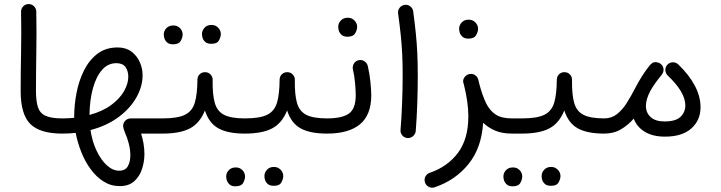

<svg xmlns="http://www.w3.org/2000/svg" viewBox="-20 -629 3475 925"><path d="M79.6 -189.9Q79.6 -280.3 81.5 -375.7Q83.5 -471.2 81.5 -571.3Q81.1 -586.9 91.3 -597.9Q101.6 -608.9 116.7 -609.4Q131.8 -609.9 143.1 -599.6Q154.3 -589.4 154.8 -573.7Q156.7 -474.6 155 -378.7Q153.3 -282.7 153.3 -190.9Q153.3 -140.6 163.1 -111.8Q172.9 -83 200.2 -70.8Q227.5 -58.6 279.8 -58.6H280.3Q295.9 -58.6 306.2 -48.1Q316.4 -37.6 316.4 -22Q316.4 -6.8 306.2 3.9Q295.9 14.6 280.3 14.6H279.8Q172.9 14.6 126.2 -31.5Q79.6 -77.6 79.6 -189.9Z M243.7 -22Q243.7 -37.6 254.4 -48.1Q265.1 -58.6 280.3 -58.6Q309.6 -58.6 337.4 -61.5Q337.4 -64 337.4 -66.4Q337.4 -121.6 348.4 -179.9Q359.4 -238.3 384 -288.3Q408.7 -338.4 448.7 -369.4Q488.8 -400.4 546.9 -400.4Q586.4 -400.4 613 -380.6Q639.6 -360.8 653.3 -330.1Q667 -299.3 667 -266.6Q667 -212.9 637.5 -160.2Q607.9 -107.4 551.8 -65.4Q495.6 -23.4 416 -2.4Q424.3 53.2 445.6 97.7Q466.8 142.1 495.1 167.7Q523.4 193.4 553.7 193.4Q583.5 193.4 595.7 172.1Q607.9 150.9 607.9 119.1Q607.9 91.8 600.3 62.5Q592.8 33.2 582 9.8Q578.6 0.5 575.9 -7.8Q573.2 -16.1 573.2 -22.5Q573.2 -37.1 584 -47.9Q594.7 -58.6 609.9 -58.6H763.7Q779.3 -58.6 789.6 -48.1Q799.8 -37.6 799.8 -22Q799.8 -6.8 789.6 3.9Q779.3 14.6 763.7 14.6H659.7Q667 36.6 671.4 62Q675.8 87.4 675.8 113.3Q675.8 148.4 664.6 184.1Q653.3 219.7 627.2 243.7Q601.1 267.6 556.6 267.6Q514.2 267.6 479 245.4Q443.8 223.1 416.7 186Q389.6 148.9 371.6 103.5Q353.5 58.1 344.7 11.2Q313.5 14.6 280.3 14.6Q265.1 14.6 254.4 3.9Q243.7 -6.8 243.7 -22ZM540.5 -324.7Q500 -324.7 471.4 -292Q442.9 -259.3 427.5 -202.9Q412.1 -146.5 411.1 -75.2Q474.1 -92.3 515.6 -123Q557.1 -153.8 577.6 -189.9Q598.1 -226.1 598.1 -259.3Q598.1 -286.6 584.7 -305.7Q571.3 -324.7 540.5 -324.7Z M726.6 -22Q726.6 -37.6 737.5 -48.1Q748.5 -58.6 763.7 -58.6Q835.4 -58.6 870.8 -75.9Q906.2 -93.3 918.5 -134.3Q930.7 -175.3 931.2 -246.1Q932.1 -263.2 943.6 -272.7Q955.1 -282.2 970.2 -281.2Q985.8 -280.3 995.6 -268.8Q1005.4 -257.3 1004.4 -242.7Q1003.4 -174.3 1014.6 -133.8Q1025.9 -93.3 1059.3 -75.9Q1092.8 -58.6 1159.2 -58.6H1159.7Q1175.3 -58.6 1185.5 -48.1Q1195.8 -37.6 1195.8 -22Q1195.8 -6.8 1185.5 3.9Q1175.3 14.6 1159.7 14.6H1159.2Q1078.1 14.6 1032.5 -10.5Q986.8 -35.6 967.3 -96.7Q942.4 -35.2 894.8 -10.3Q847.2 14.6 763.7 14.6Q748.5 14.6 737.5 3.9Q726.6 -6.8 726.6 -22ZM953.1 -465.3Q953.1 -481.9 965.6 -495.4Q978 -508.8 998 -508.8Q1012.2 -508.8 1021.7 -502.9Q1031.2 -497.1 1036.6 -488.8Q1043.9 -477.5 1043.9 -464.8Q1043.9 -450.7 1034.7 -434.1Q1025.4 -417.5 998 -418Q979.5 -418 970 -426Q960.4 -434.1 956.5 -444.8Q953.1 -454.6 953.1 -465.3ZM769 -463.4Q769 -480 781.5 -493.2Q793.9 -506.3 814.5 -506.3Q828.1 -506.3 837.6 -500.7Q847.2 -495.1 853 -486.3Q859.9 -474.6 859.9 -462.9Q859.9 -448.2 850.6 -431.9Q841.3 -415.5 814 -415.5Q795.4 -415.5 785.9 -423.8Q776.4 -432.1 772.5 -442.9Q769 -451.7 769 -463.4Z M1122.6 -22Q1122.6 -37.6 1133.5 -48.1Q1144.5 -58.6 1159.7 -58.6Q1231.4 -58.6 1266.8 -75.9Q1302.2 -93.3 1314.5 -134.3Q1326.7 -175.3 1327.1 -246.1Q1328.1 -263.2 1339.6 -272.7Q1351.1 -282.2 1366.2 -281.2Q1381.8 -280.3 1391.6 -268.8Q1401.4 -257.3 1400.4 -242.7Q1399.4 -174.3 1410.6 -133.8Q1421.9 -93.3 1455.3 -75.9Q1488.8 -58.6 1555.2 -58.6H1555.7Q1571.3 -58.6 1581.5 -48.1Q1591.8 -37.6 1591.8 -22Q1591.8 -6.8 1581.5 3.9Q1571.3 14.6 1555.7 14.6H1555.2Q1474.1 14.6 1428.5 -10.5Q1382.8 -35.6 1363.3 -96.7Q1338.4 -35.2 1290.8 -10.3Q1243.2 14.6 1159.7 14.6Q1144.5 14.6 1133.5 3.9Q1122.6 -6.8 1122.6 -22ZM1253.9 218.8Q1253.9 202.1 1266.4 188.7Q1278.8 175.3 1298.8 175.3Q1313 175.3 1322.5 181.2Q1332 187 1337.4 195.3Q1344.7 206.5 1344.7 219.2Q1344.7 233.4 1335.4 250Q1326.2 266.6 1298.8 266.1Q1280.3 266.1 1270.8 258.1Q1261.2 250 1257.3 239.3Q1253.9 229.5 1253.9 218.8ZM1069.8 220.7Q1069.8 204.1 1082.3 190.9Q1094.7 177.7 1115.2 177.7Q1128.9 177.7 1138.4 183.3Q1147.9 189 1153.8 197.8Q1160.6 209.5 1160.6 221.2Q1160.6 235.8 1151.4 252.2Q1142.1 268.6 1114.7 268.6Q1096.2 268.6 1086.7 260.3Q1077.1 252 1073.2 241.2Q1069.8 232.4 1069.8 220.7Z M1519 -22Q1519 -37.6 1529.8 -48.1Q1540.5 -58.6 1555.7 -58.6Q1628.4 -58.6 1661.1 -82Q1693.8 -105.5 1693.8 -169.9Q1693.8 -191.4 1690.7 -228Q1687.5 -264.6 1679.7 -297.4Q1677.7 -312.5 1686.5 -325Q1695.3 -337.4 1710.4 -339.4Q1725.1 -341.8 1737.3 -332.8Q1749.5 -323.7 1752.4 -309.1Q1760.7 -272.5 1764.6 -233.9Q1768.6 -195.3 1768.6 -169.4Q1768.6 -75.7 1714.6 -30.5Q1660.6 14.6 1555.7 14.6Q1540.5 14.6 1529.8 3.9Q1519 -6.8 1519 -22ZM1609.4 -500Q1609.4 -516.6 1621.8 -530Q1634.3 -543.5 1654.8 -543.5Q1668.9 -543.5 1678.5 -537.6Q1688 -531.7 1693.4 -523.4Q1700.7 -512.2 1700.7 -499.5Q1700.7 -485.4 1691.2 -468.8Q1681.6 -452.1 1654.3 -452.1Q1636.2 -452.1 1626.5 -460.4Q1616.7 -468.8 1612.8 -479.5Q1609.4 -491.7 1609.4 -500Z M1897.9 -564.5Q1896 -579.6 1905.3 -591.6Q1914.6 -603.5 1929.7 -605.5Q1944.3 -607.9 1956.5 -598.4Q1968.8 -588.9 1970.7 -574.2Q1979 -512.7 1983.6 -465.3Q1988.3 -418 1990.5 -370.8Q1992.7 -323.7 1992.7 -262.7Q1992.7 -197.8 1990.2 -127.9Q1987.8 -58.1 1982.9 2.4Q1981.4 17.1 1969.7 27.1Q1958 37.1 1942.9 36.1Q1927.7 34.7 1918 23.2Q1908.2 11.7 1909.7 -3.4Q1914.6 -63.5 1917.2 -133.1Q1919.9 -202.6 1919.9 -266.1Q1919.9 -324.2 1917.7 -368.4Q1915.5 -412.6 1910.9 -458Q1906.2 -503.4 1897.9 -564.5Z M2212.9 -228Q2208 -242.2 2216.8 -255.4Q2225.6 -268.6 2240.2 -272Q2243.7 -272.9 2247.1 -272.9Q2247.6 -272.9 2248 -272.9Q2248 -272.9 2248 -272.9Q2261.7 -273.4 2271.5 -265.1Q2281.2 -256.8 2284.2 -245.6Q2287.1 -234.4 2289.6 -223.1Q2303.7 -169.9 2321.3 -133.1Q2338.9 -96.2 2367.7 -77.4Q2396.5 -58.6 2445.8 -58.6H2446.3Q2461.9 -58.6 2472.2 -48.1Q2482.4 -37.6 2482.4 -22Q2482.4 -6.8 2472.2 3.9Q2461.9 14.6 2446.3 14.6H2445.8Q2400.4 14.6 2366.7 0.7Q2333 -13.2 2307.6 -37.6Q2300.3 83 2237.1 161.4Q2173.8 239.7 2073.7 273.4Q2057.6 278.3 2044.4 270.5Q2031.2 262.7 2027.3 249.5Q2022.5 232.4 2030.3 220Q2038.1 207.5 2050.3 203.6Q2136.2 174.3 2186.3 107.4Q2236.3 40.5 2236.3 -68.4Q2236.3 -103.5 2230.7 -142.1Q2225.1 -180.7 2214.8 -222.2Q2213.9 -225.1 2212.9 -228ZM2191.9 -490.7Q2191.9 -507.3 2204.3 -520.8Q2216.8 -534.2 2237.3 -534.2Q2251.5 -534.2 2261 -528.3Q2270.5 -522.5 2275.9 -514.2Q2283.2 -502.9 2283.2 -490.2Q2283.2 -476.1 2273.7 -459.5Q2264.2 -442.9 2236.8 -442.9Q2218.8 -442.9 2209 -451.2Q2199.2 -459.5 2195.3 -470.2Q2191.9 -482.4 2191.9 -490.7Z M2409.2 -22Q2409.2 -37.6 2420.2 -48.1Q2431.2 -58.6 2446.3 -58.6H2495.1Q2510.7 -58.6 2521.5 -48.1Q2532.2 -37.6 2532.2 -22Q2532.2 -6.8 2521.5 3.9Q2510.7 14.6 2495.1 14.6H2446.3Q2431.2 14.6 2420.2 3.9Q2409.2 -6.8 2409.2 -22Z M2458 -22Q2458 -37.6 2469 -48.1Q2480 -58.6 2495.1 -58.6Q2566.9 -58.6 2602.3 -75.9Q2637.7 -93.3 2649.9 -134.3Q2662.1 -175.3 2662.6 -246.1Q2663.6 -263.2 2675 -272.7Q2686.5 -282.2 2701.7 -281.2Q2717.3 -280.3 2727.1 -268.8Q2736.8 -257.3 2735.8 -242.7Q2734.9 -174.3 2746.1 -133.8Q2757.3 -93.3 2790.8 -75.9Q2824.2 -58.6 2890.6 -58.6H2891.1Q2906.7 -58.6 2917 -48.1Q2927.2 -37.6 2927.2 -22Q2927.2 -6.8 2917 3.9Q2906.7 14.6 2891.1 14.6H2890.6Q2809.6 14.6 2763.9 -10.5Q2718.3 -35.6 2698.7 -96.7Q2673.8 -35.2 2626.2 -10.3Q2578.6 14.6 2495.1 14.6Q2480 14.6 2469 3.9Q2458 -6.8 2458 -22ZM2589.4 218.8Q2589.4 202.1 2601.8 188.7Q2614.3 175.3 2634.3 175.3Q2648.4 175.3 2658 181.2Q2667.5 187 2672.9 195.3Q2680.2 206.5 2680.2 219.2Q2680.2 233.4 2670.9 250Q2661.6 266.6 2634.3 266.1Q2615.7 266.1 2606.2 258.1Q2596.7 250 2592.8 239.3Q2589.4 229.5 2589.4 218.8ZM2405.3 220.7Q2405.3 204.1 2417.7 190.9Q2430.2 177.7 2450.7 177.7Q2464.4 177.7 2473.9 183.3Q2483.4 189 2489.3 197.8Q2496.1 209.5 2496.1 221.2Q2496.1 235.8 2486.8 252.2Q2477.5 268.6 2450.2 268.6Q2431.6 268.6 2422.1 260.3Q2412.6 252 2408.7 241.2Q2405.3 232.4 2405.3 220.7Z M2854.5 -22Q2854.5 -37.6 2865.2 -48.1Q2876 -58.6 2891.1 -58.6Q2926.3 -58.6 2952.9 -79.6Q2979.5 -100.6 3000.7 -134.8Q3022 -168.9 3042 -208Q3055.2 -233.9 3072.3 -260.7Q3083.5 -278.8 3097.7 -297.9Q3105 -307.6 3111.8 -315.9Q3112.8 -316.9 3113.8 -317.9Q3128.4 -334.5 3150.9 -327.6Q3151.4 -327.6 3151.9 -327.1Q3151.9 -327.1 3151.9 -327.1Q3158.7 -325.2 3163.6 -320.8Q3164.6 -319.8 3166 -318.8Q3177.2 -307.6 3176.8 -292Q3176.3 -284.2 3173.8 -278.3Q3171.4 -272.9 3168 -268.6Q3161.1 -260.7 3155.3 -252.9Q3144 -238.8 3132.8 -222.4Q3121.6 -206.1 3112.8 -190.4Q3091.8 -150.4 3091.8 -118.7Q3091.8 -85.9 3114.7 -64.9Q3137.7 -43.9 3181.6 -43.9Q3235.4 -43.9 3258.5 -66.2Q3281.7 -88.4 3281.7 -121.1Q3281.7 -185.1 3196.8 -265.1Q3186 -275.9 3185.5 -291.3Q3185.1 -306.6 3195.3 -317.4Q3206.1 -328.6 3221.4 -328.9Q3236.8 -329.1 3247.6 -318.8Q3299.8 -268.6 3327.4 -216.3Q3355 -164.1 3355 -112.3Q3355 -49.8 3310.8 -10.3Q3266.6 29.3 3183.6 29.3Q3125 29.3 3086.4 5.9Q3047.9 -17.6 3033.2 -57.6Q3006.8 -26.9 2971.9 -6.1Q2937 14.6 2891.1 14.6Q2876 14.6 2865.2 3.9Q2854.5 -6.8 2854.5 -22Z"/></svg>

Font: Mikhak-DS1-FD Regular
Style: Regular
Weight: 400
Designer: Amin Abedi
Version: Version 3.2